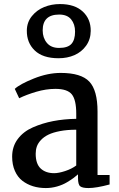

<svg xmlns="http://www.w3.org/2000/svg" viewBox="-20 -933 599 964"><path d="M41 -146.5Q41 -197.3 69.1 -234.9Q97.2 -272.5 145 -293.5Q192.9 -314.5 247.1 -325Q301.3 -335.4 362.8 -336.4V-362.3Q362.8 -431.6 340.6 -459.2Q318.4 -486.8 258.3 -486.8Q211.4 -486.8 161.9 -472.2Q112.3 -457.5 76.7 -439.9H76.2L54.2 -486.8Q79.1 -510.3 149.4 -538.6Q219.7 -566.9 284.7 -566.9Q387.2 -566.9 428.5 -523.2Q469.7 -479.5 469.7 -372.6V-54.2H530.3V-6.8Q463.4 11.2 424.3 11.2Q394 11.2 382.8 2.4Q371.6 -6.3 371.6 -39.6V-57.6Q361.8 -48.8 350.1 -40Q338.4 -31.2 316.7 -18.1Q294.9 -4.9 266.8 3.2Q238.8 11.2 210 11.2Q175.3 11.2 145.5 2Q115.7 -7.3 92 -25.6Q68.4 -43.9 54.7 -75Q41 -106 41 -146.5ZM252 -63.5Q274.4 -63.5 307.1 -74.2Q339.8 -85 362.8 -102.1V-281.7Q317.4 -281.7 281.7 -274.9Q246.1 -268.1 223.4 -257.1Q200.7 -246.1 185.8 -230.2Q170.9 -214.4 165 -197.5Q159.2 -180.7 159.2 -161.1Q159.2 -110.4 184.3 -86.9Q209.5 -63.5 252 -63.5ZM273.9 -640.6Q194.8 -640.6 154.3 -679.7Q113.8 -718.8 114.7 -780.3Q115.2 -821.3 140.1 -852.1Q165 -882.8 201.9 -897.7Q238.8 -912.6 280.8 -912.6H281.2Q355 -912.6 395.5 -875Q436 -837.4 435.5 -777.8Q435.1 -735.4 412.4 -703.6Q389.6 -671.9 353.8 -656.2Q317.9 -640.6 274.4 -640.6ZM276.4 -692.4H276.9Q320.3 -692.4 338.6 -712.6Q356.9 -732.9 356.9 -774.4Q356.9 -811.5 337.2 -835.7Q317.4 -859.9 277.3 -859.9H276.9Q194.3 -859.9 194.3 -780.3Q194.3 -743.2 215.3 -717.8Q236.3 -692.4 276.4 -692.4Z"/></svg>

Font: HaufeMerriweather
Style: Regular
Weight: 400
Designer: Eben Sorkin ( eben@eyebytes.com )
Foundry: Eben Sorkin
Version: Version 1.56